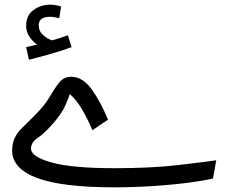

<svg xmlns="http://www.w3.org/2000/svg" viewBox="-20 -782 982 823"><path d="M471 21Q552 21 636 15.5Q720 10 788.5 1Q857 -8 893 -17L907 -95Q852 -87 739 -74Q626 -61 472 -61Q289 -61 201 -85.5Q113 -110 113 -145Q113 -172 141 -190.5Q169 -209 206 -251Q245 -295 261 -332Q277 -369 279 -379Q308 -354 333 -311Q358 -268 376 -224L443 -269Q412 -345 373 -399Q334 -453 285 -453Q254 -453 234.5 -429Q215 -405 194.5 -369.5Q174 -334 141 -300Q111 -269 71.5 -230.5Q32 -192 32 -137Q32 -59 139 -19Q246 21 471 21ZM287 -580 271 -631Q242 -620 204 -609Q185 -614 165.5 -631Q146 -648 146 -674Q146 -710 195 -710Q205 -710 214.5 -708Q224 -706 234 -704L242 -754Q218 -762 195 -762Q155 -762 123.5 -739Q92 -716 92 -671Q92 -646 106 -625Q120 -604 139 -591Q129 -589 118 -586Q107 -583 92 -580L104 -526Q145 -536 197.5 -551Q250 -566 287 -580Z"/></svg>

Font: Noto Sans Arabic UI
Style: Regular
Weight: 400
Designer: Nadine Chahine - Monotype Design Team
Foundry: Monotype Imaging Inc.
Version: Version 1.900